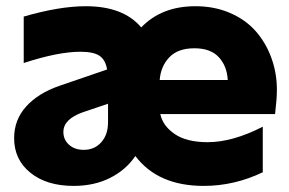

<svg xmlns="http://www.w3.org/2000/svg" viewBox="-20 -592 940 624"><path d="M642.1 12.2Q493.2 12.2 419.9 -85Q389.2 -39.6 337.6 -13.7Q286.1 12.2 219.2 12.2Q131.8 12.2 78.9 -30.5Q25.9 -73.2 25.9 -143.1Q25.9 -202.6 64.9 -245.8Q104 -289.1 172.9 -313L328.1 -366.2Q322.8 -397.5 303.5 -410.6Q284.2 -423.8 241.2 -423.8Q168.9 -423.8 57.1 -387.2V-538.1Q172.9 -571.8 258.8 -571.8Q380.9 -571.8 439 -502.9Q504.9 -571.8 615.2 -571.8Q676.8 -571.8 727.3 -550Q777.8 -528.3 810.8 -491Q843.8 -453.6 861.8 -404.3Q879.9 -355 879.9 -299.8Q879.9 -271 874 -221.2H501Q509.3 -182.6 548.1 -156.2Q586.9 -129.9 654.8 -129.9Q735.8 -129.9 834 -180.2V-32.2Q741.7 12.2 642.1 12.2ZM186 -163.1Q186 -138.2 204.3 -121.6Q222.7 -105 252 -105Q287.1 -105 309.1 -129.6Q331.1 -154.3 331.1 -194.8V-254.9L249 -227.1Q186 -204.6 186 -163.1ZM499 -332H720.2Q717.8 -377 691.2 -406Q664.6 -435.1 611.8 -435.1Q558.1 -435.1 530.3 -405.8Q502.4 -376.5 499 -332Z"/></svg>

Font: TASA Explorer
Style: Regular
Weight: 900
Designer: Weizhong Zhang
Foundry: Local Remote
Version: Version 1.000;Glyphs 3.1.2 (3151)